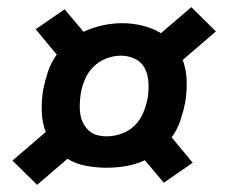

<svg xmlns="http://www.w3.org/2000/svg" viewBox="-20 -609 640 538"><path d="M84 -91 15 -159 108 -239Q98 -266 97 -296.5Q96 -327 101 -358Q106 -383 114.5 -408.5Q123 -434 139 -456L80 -527L161 -583L214 -520Q240 -532 267.5 -538Q295 -544 323 -544Q352 -544 380 -537Q408 -530 431 -516L516 -589L585 -521L492 -441Q502 -414 503 -383.5Q504 -353 499 -322Q494 -297 485.5 -271.5Q477 -246 461 -224L520 -153L439 -97L386 -160Q360 -148 332.5 -143.5Q305 -139 278 -139Q249 -139 220.5 -144.5Q192 -150 169 -164ZM279 -227Q300 -227 321 -234.5Q342 -242 358 -258Q374 -274 382 -294.5Q390 -315 394 -335Q397 -356 396 -377.5Q395 -399 386 -417Q377 -435 358.5 -444Q340 -453 319 -453Q298 -453 277.5 -445Q257 -437 241.5 -421.5Q226 -406 217.5 -385.5Q209 -365 206 -345Q204 -331 203.5 -316.5Q203 -302 205 -289Q207 -276 213 -264Q219 -252 229 -243Q239 -234 252 -230.5Q265 -227 279 -227Z"/></svg>

Font: Iosevka Slab XBdExObl
Style: Regular
Weight: 800
Width: 7
Italic angle: -9°
Monospace: yes
Designer: Belleve Invis
Foundry: Belleve Invis
Version: Version 11.1.0; ttfautohint (v1.8.3)